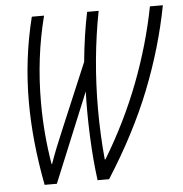

<svg xmlns="http://www.w3.org/2000/svg" viewBox="-52 -764 773 813"><g transform="rotate(-5 335.0 -357.0)"><path d="M157 0 313 -379Q310 -292 314 -192Q318 -92 330 0H379Q497 -185 566.5 -360.5Q636 -536 670 -714H615Q584 -554 523.5 -395.5Q463 -237 371 -85H368Q363 -138 360.5 -191.5Q358 -245 358 -299Q358 -512 397 -714H348Q328 -618 317 -504L201 -229Q167 -150 144 -85H142Q120 -214 120 -349Q120 -539 165 -714H113Q69 -538 69 -355Q69 -188 105 0Z"/></g></svg>

Font: Noto Sans Display Condensed Light
Style: Italic
Weight: 300
Width: 3
Designer: Monotype Design team
Foundry: Monotype Imaging Inc.
Version: 1.000